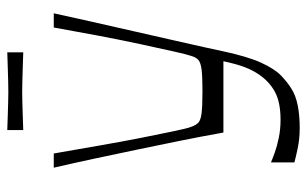

<svg xmlns="http://www.w3.org/2000/svg" viewBox="-182 -472 864 541"><g transform="rotate(-90 250.5 -202.0)"><path d="M63 195V129Q72 133 90 139.5Q108 146 132 151Q156 156 183 156Q232 156 261 140.5Q290 125 310 96Q323 77 331.5 54.5Q340 32 348 -5H147Q136 -67 123.5 -128.5Q111 -190 98.5 -250Q86 -310 73.5 -368.5Q61 -427 48 -483H88Q99 -421 110 -357Q121 -293 132 -237.5Q143 -182 151 -144Q159 -106 163 -96Q168 -82 175 -75.5Q182 -69 201.5 -66.5Q221 -64 264 -64Q305 -64 324.5 -66.5Q344 -69 351.5 -75.5Q359 -82 363 -96Q367 -107 375.5 -145Q384 -183 396 -238.5Q408 -294 420 -357.5Q432 -421 443 -483H483Q473 -437 460 -379Q447 -321 433 -260Q419 -199 407 -145.5Q395 -92 386.5 -54.5Q378 -17 376 -6Q361 64 343.5 102Q326 140 307 158Q288 176 270 187Q251 199 223 204.5Q195 210 160 210Q130 210 103.5 204.5Q77 199 63 195ZM154 -569V-614Q180 -613 198.5 -612.5Q217 -612 232.5 -611.5Q248 -611 262 -611Q278 -611 293 -611.5Q308 -612 327 -612.5Q346 -613 373 -614V-569Q346 -570 327 -570.5Q308 -571 292.5 -571.5Q277 -572 262 -572Q247 -572 232 -571.5Q217 -571 198.5 -570.5Q180 -570 154 -569Z"/></g></svg>

Font: Ojuju
Style: Regular
Weight: 400
Designer: Chisaokwu Joboson, Mirko Velimirovic
Foundry: Udi Foundry
Version: Version 1.000